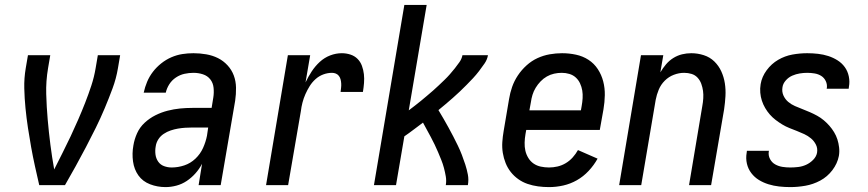

<svg xmlns="http://www.w3.org/2000/svg" viewBox="-20 -755 3540 783"><path d="M140 0Q131 -39 122.5 -77.5Q114 -116 107 -155Q100 -194 94 -233.5Q88 -273 84 -313.5Q80 -354 79 -395Q78 -436 85 -477L94 -530H185L176 -477Q167 -424 168.5 -371.5Q170 -319 174.5 -267.5Q179 -216 185.5 -165Q192 -114 201 -64Q218 -98 235 -131.5Q252 -165 268 -199Q284 -233 299 -267.5Q314 -302 327.5 -336.5Q341 -371 352.5 -406Q364 -441 370 -477L379 -530H470L461 -477Q454 -435 439 -394.5Q424 -354 407 -313.5Q390 -273 370.5 -233.5Q351 -194 330.5 -155Q310 -116 288.5 -77Q267 -38 245 0Z M655 8Q622 8 592 -3.5Q562 -15 544.5 -39.5Q527 -64 522.5 -96.5Q518 -129 524 -162Q528 -187 539 -211.5Q550 -236 570 -254.5Q590 -273 614 -285Q638 -297 663.5 -303.5Q689 -310 714 -312.5Q739 -315 765 -315H843L850 -358Q853 -377 851 -397Q849 -417 837.5 -431.5Q826 -446 807.5 -452Q789 -458 769 -458Q751 -458 732.5 -454Q714 -450 697.5 -439Q681 -428 670.5 -411.5Q660 -395 656 -377H566Q571 -400 580 -421.5Q589 -443 603.5 -462Q618 -481 637.5 -496.5Q657 -512 679 -521.5Q701 -531 723.5 -534.5Q746 -538 769 -538Q795 -538 821 -533.5Q847 -529 869 -518Q891 -507 908 -488.5Q925 -470 933.5 -447Q942 -424 942.5 -397.5Q943 -371 939 -344L880 0H790L804 -87Q793 -66 777 -48Q761 -30 741.5 -17Q722 -4 699.5 2Q677 8 655 8ZM680 -72Q706 -72 731.5 -80.5Q757 -89 777 -108Q797 -127 808 -151.5Q819 -176 824 -201L829 -235H765Q750 -235 735 -234Q720 -233 705.5 -230.5Q691 -228 676 -223Q661 -218 647.5 -209Q634 -200 625.5 -186.5Q617 -173 615 -158Q612 -142 614 -125.5Q616 -109 625 -96Q634 -83 649 -77.5Q664 -72 680 -72Z M1065 0 1154 -530H1245L1226 -419Q1237 -442 1251 -463.5Q1265 -485 1284 -502.5Q1303 -520 1326.5 -529Q1350 -538 1374 -538Q1392 -538 1409 -532.5Q1426 -527 1438 -515Q1450 -503 1456 -486.5Q1462 -470 1464 -452.5Q1466 -435 1464.5 -416.5Q1463 -398 1460 -380H1369Q1370 -389 1371 -397.5Q1372 -406 1371.5 -414.5Q1371 -423 1369 -431Q1367 -439 1362 -445.5Q1357 -452 1349.5 -455Q1342 -458 1334 -458Q1316 -458 1298.5 -451.5Q1281 -445 1267 -432.5Q1253 -420 1243 -404Q1233 -388 1225.5 -371Q1218 -354 1213.5 -336.5Q1209 -319 1207 -302L1155 0Z M1505 0 1629 -735H1720L1647 -305Q1660 -315 1672.5 -324.5Q1685 -334 1697 -344Q1709 -354 1721.5 -364.5Q1734 -375 1746 -385.5Q1758 -396 1769.5 -407Q1781 -418 1792.5 -429Q1804 -440 1814.5 -452Q1825 -464 1835 -476.5Q1845 -489 1854 -502Q1863 -515 1866 -530H1970Q1967 -512 1956 -496Q1945 -480 1933.5 -465Q1922 -450 1909 -436Q1896 -422 1882.5 -408.5Q1869 -395 1855 -381.5Q1841 -368 1826.5 -355.5Q1812 -343 1797.5 -330.5Q1783 -318 1768 -306Q1779 -288 1789 -270.5Q1799 -253 1809 -235Q1819 -217 1828.5 -198.5Q1838 -180 1847 -161.5Q1856 -143 1863.5 -123.5Q1871 -104 1877.5 -84Q1884 -64 1888 -43Q1892 -22 1888 0H1798Q1801 -18 1798 -35.5Q1795 -53 1790.5 -70Q1786 -87 1779.5 -103Q1773 -119 1766.5 -134.5Q1760 -150 1752.5 -165.5Q1745 -181 1737 -196Q1729 -211 1721 -225.5Q1713 -240 1705 -255Q1686 -241 1667 -226.5Q1648 -212 1629 -199L1595 0Z M2219 8Q2196 8 2174 5Q2152 2 2131.5 -5Q2111 -12 2093.5 -24.5Q2076 -37 2063 -53.5Q2050 -70 2042 -90Q2034 -110 2030.5 -131.5Q2027 -153 2028.5 -175.5Q2030 -198 2034 -221L2056 -351Q2060 -376 2068.5 -400.5Q2077 -425 2092 -447.5Q2107 -470 2127.5 -488.5Q2148 -507 2172 -518Q2196 -529 2221.5 -533.5Q2247 -538 2272 -538Q2301 -538 2329 -532Q2357 -526 2380 -511Q2403 -496 2418 -473Q2433 -450 2440 -423Q2447 -396 2446.5 -367Q2446 -338 2441 -309L2426 -225H2126L2123 -208Q2120 -191 2119.5 -173.5Q2119 -156 2122.5 -140.5Q2126 -125 2134.5 -111Q2143 -97 2156 -88Q2169 -79 2185.5 -75.5Q2202 -72 2219 -72Q2236 -72 2253.5 -76Q2271 -80 2287 -89.5Q2303 -99 2315.5 -113Q2328 -127 2337 -143L2417 -108Q2402 -81 2380.5 -58Q2359 -35 2332.5 -20Q2306 -5 2277 1.5Q2248 8 2219 8ZM2139 -305H2349L2352 -322Q2355 -338 2356 -354.5Q2357 -371 2354.5 -386Q2352 -401 2345.5 -415Q2339 -429 2328 -439Q2317 -449 2302 -453.5Q2287 -458 2271 -458Q2255 -458 2239.5 -454.5Q2224 -451 2210 -443Q2196 -435 2184.5 -423Q2173 -411 2164.5 -397Q2156 -383 2151.5 -368Q2147 -353 2145 -338Z M2505 0 2594 -530H2685L2673 -460Q2683 -477 2696 -492.5Q2709 -508 2726 -518.5Q2743 -529 2761.5 -533.5Q2780 -538 2799 -538Q2825 -538 2850 -530Q2875 -522 2893 -504.5Q2911 -487 2921.5 -464Q2932 -441 2936 -415.5Q2940 -390 2938.5 -363Q2937 -336 2933 -309L2880 0H2790L2844 -322Q2847 -338 2848 -354Q2849 -370 2847 -384.5Q2845 -399 2840 -413Q2835 -427 2825 -438Q2815 -449 2800.5 -453.5Q2786 -458 2770 -458Q2749 -458 2728 -450Q2707 -442 2691 -426Q2675 -410 2666.5 -389.5Q2658 -369 2654 -348L2595 0Z M3203 8Q3180 8 3157.5 5.5Q3135 3 3114 -3.5Q3093 -10 3075 -21Q3057 -32 3044 -49Q3031 -66 3026 -87.5Q3021 -109 3025 -132Q3025 -134 3025.5 -136Q3026 -138 3026 -140H3116Q3116 -139 3115.5 -138Q3115 -137 3115 -136Q3113 -120 3120.5 -106Q3128 -92 3141.5 -84.5Q3155 -77 3170.5 -74.5Q3186 -72 3203 -72Q3219 -72 3235.5 -74Q3252 -76 3267.5 -83Q3283 -90 3296 -103Q3309 -116 3312 -132Q3315 -150 3307.5 -165Q3300 -180 3287.5 -190.5Q3275 -201 3260 -208Q3245 -215 3229.5 -221Q3214 -227 3199 -233Q3184 -239 3170 -247.5Q3156 -256 3143 -266Q3130 -276 3119.5 -288Q3109 -300 3100.5 -314.5Q3092 -329 3087 -344.5Q3082 -360 3080.5 -377Q3079 -394 3082 -412Q3087 -442 3106.5 -468.5Q3126 -495 3153.5 -511Q3181 -527 3211.5 -532.5Q3242 -538 3272 -538Q3294 -538 3316 -535.5Q3338 -533 3358 -526.5Q3378 -520 3395.5 -509Q3413 -498 3425 -481.5Q3437 -465 3441.5 -443.5Q3446 -422 3442 -401Q3442 -399 3441.5 -397Q3441 -395 3441 -393H3351Q3351 -394 3351.5 -394.5Q3352 -395 3352 -396Q3354 -411 3347.5 -424.5Q3341 -438 3329 -445.5Q3317 -453 3302 -455.5Q3287 -458 3272 -458Q3257 -458 3241.5 -455.5Q3226 -453 3211 -446.5Q3196 -440 3184.5 -427Q3173 -414 3171 -399Q3168 -381 3175 -365.5Q3182 -350 3194.5 -339.5Q3207 -329 3222 -322.5Q3237 -316 3252.5 -310Q3268 -304 3283 -297.5Q3298 -291 3312.5 -283Q3327 -275 3339.5 -264.5Q3352 -254 3362.5 -242Q3373 -230 3381.5 -216Q3390 -202 3395 -186.5Q3400 -171 3402 -153.5Q3404 -136 3401 -119Q3395 -88 3374.5 -61Q3354 -34 3325 -18.5Q3296 -3 3264.5 2.5Q3233 8 3203 8Z"/></svg>

Font: iosevka_custom_sans_ss08 Md
Style: Italic
Weight: 500
Italic angle: -10°
Designer: Belleve Invis
Foundry: Belleve Invis
Version: Version 10.3.0; ttfautohint (v1.8.3)